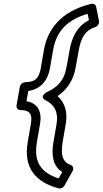

<svg xmlns="http://www.w3.org/2000/svg" viewBox="-20 -825 559 1045"><path d="M271 -52C259 18 267 80 319 111L299 146C207 116 161 60 181 -52L198 -151C209 -213 188 -264 124 -274L134 -330C205 -340 241 -391 252 -454L269 -553C289 -665 356 -720 457 -750L464 -715C400 -683 371 -622 359 -553L341 -454C329 -388 293 -350 237 -325C237 -325 188 -300 229 -279C275 -256 299 -215 288 -151ZM321 -52 338 -151C349 -216 333 -267 293 -302C343 -335 379 -387 391 -454L409 -553C421 -623 448 -662 497 -677C513 -682 521 -698 519 -710L503 -789C501 -800 489 -807 476 -804C348 -773 245 -698 219 -553L202 -454C192 -400 173 -378 118 -378C107 -378 91 -368 88 -353L70 -251C68 -240 76 -226 91 -226C144 -226 157 -202 148 -151L131 -52C105 94 181 169 299 200C310 203 324 197 331 185L375 106C383 92 377 77 365 73C321 58 309 19 321 -52Z"/></svg>

Font: Asimov
Style: WidOuIt
Weight: 500
Designer: Google
Version: Version 2.000980; 2014